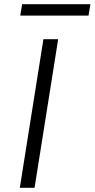

<svg xmlns="http://www.w3.org/2000/svg" viewBox="-20 -891 449 911"><path d="M74 0 186 -705H256L144 0ZM76 -817 85 -871H409L400 -817Z"/></svg>

Font: Nunito Sans 7pt Light
Style: Italic
Weight: 300
Italic angle: -9°
Designer: Vernon Adams
Foundry: Vernon Adams
Version: Version 3.101;gftools[0.9.27]